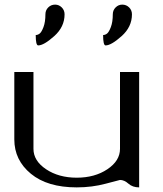

<svg xmlns="http://www.w3.org/2000/svg" viewBox="-20 -812 706 832"><path d="M551.8 -750Q551.8 -695.3 506.8 -655.3Q461.9 -615.2 437.5 -615.2Q426.8 -615.2 426.8 -660.2Q435.5 -660.2 443.8 -666.5Q452.1 -672.9 460.4 -694.8Q468.8 -716.8 468.8 -750Q468.8 -767.6 481 -779.8Q493.2 -792 509.8 -792Q527.3 -792 539.6 -779.8Q551.8 -767.6 551.8 -750ZM259.8 -750Q259.8 -695.3 214.8 -655.3Q169.9 -615.2 145.5 -615.2Q134.8 -615.2 134.8 -660.2Q143.6 -660.2 151.9 -666.5Q160.2 -672.9 168.5 -694.8Q176.8 -716.8 176.8 -750Q176.8 -767.6 189 -779.8Q201.2 -792 218.8 -792Q235.4 -792 247.6 -779.8Q259.8 -767.6 259.8 -750ZM583 -500Q583 -500 583 0Q554.7 0 536.6 -16.1Q518.6 -32.2 500 -32.2Q498 -32.2 438.5 -16.1Q378.9 0 312.5 0Q185.5 0 113.8 -59.1Q42 -118.2 42 -208V-500H125V-167Q125 -115.2 179.7 -78.6Q234.4 -42 312.5 -42Q390.6 -42 445.3 -78.6Q500 -115.2 500 -167V-500Z"/></svg>

Font: okolaks
Style: Regular
Weight: 500
Version: Version 000.6.0